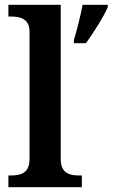

<svg xmlns="http://www.w3.org/2000/svg" viewBox="-20 -780 469 800"><path d="M15 0H321V-49H308C273 -49 233 -57 233 -116V-760H15V-711H28C62 -711 103 -703 103 -648V-116C103 -57 63 -49 28 -49H15ZM288 -613V-600H338C369 -643 411 -708 429 -750V-760H324C316 -714 300 -655 288 -613Z"/></svg>

Font: Noto Serif Tamil SemiBold
Style: Regular
Weight: 600
Designer: Indian Type Foundry, Tom Grace, and the Monotype Design Team
Foundry: Monotype Imaging Inc.
Version: Version 2.004